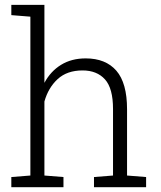

<svg xmlns="http://www.w3.org/2000/svg" viewBox="-20 -782 672 802"><path d="M245.1 -42.5V0H27.3V-42.5L106.9 -48.8V-712.4L27.3 -718.8V-761.7H165.5V-436Q191.4 -484.4 235.1 -511.2Q278.8 -538.1 337.9 -538.1Q421.4 -538.1 466.1 -486.6Q510.7 -435.1 510.7 -325.7V-48.8L590.3 -42.5V0H372.6V-42.5L452.1 -48.8V-326.7Q452.1 -413.1 418.5 -450.4Q384.8 -487.8 324.7 -487.8Q260.3 -487.8 220.9 -451.7Q181.6 -415.5 165.5 -357.9V-48.8Z"/></svg>

Font: Hanuman Light
Style: Regular
Weight: 300
Designer: Danh Hong
Version: Version 8.002; ttfautohint (v1.8.3)